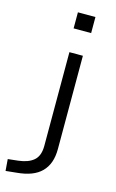

<svg xmlns="http://www.w3.org/2000/svg" viewBox="-205 -759 605 1005"><g transform="rotate(15 97.0 -257.0)"><path d="M86 -620V-707H181V-620ZM-65 193 -70 130 -15 124Q39 118 68 93Q97 68 97 14V-494H170V11Q170 52 159 83Q148 114 126 136Q104 158 71 170.5Q38 183 -7 187Z"/></g></svg>

Font: Nunito Sans 7pt SemiExpanded Light
Style: Regular
Weight: 300
Width: 6
Designer: Vernon Adams
Foundry: Vernon Adams
Version: Version 3.101;gftools[0.9.27]